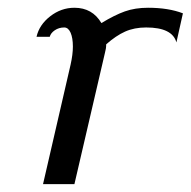

<svg xmlns="http://www.w3.org/2000/svg" viewBox="-20 -470 487 490"><path d="M430.2 -361.8Q419.9 -399.9 353 -399.9Q322.8 -399.9 299.3 -389.4Q275.9 -378.9 251 -356.9Q251 -346.2 248 -335.9L169.9 0H89.8L160.2 -305.2Q166 -331.1 166 -351.1Q166 -373 160.2 -386.5Q154.3 -399.9 144 -399.9Q130.4 -399.9 119.9 -392.8Q109.4 -385.7 106.9 -376H73.2Q80.1 -406.7 108.2 -428.5Q136.2 -450.2 169.9 -450.2Q215.8 -450.2 238.8 -411.1Q272.5 -431.6 298.6 -440.9Q324.7 -450.2 357.9 -450.2Q409.7 -450.2 446.8 -436Z"/></svg>

Font: Pfennig
Style: Italic
Weight: 500
Italic angle: -13°
Version: Version 20120410 ; ttfautohint (v0.8)